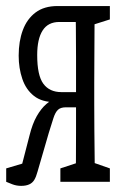

<svg xmlns="http://www.w3.org/2000/svg" viewBox="-25 -543 387 623"><path d="M161.6 -523.4H331.5V-480L257.3 -456.5L251.5 -471.7H167.5Q130.9 -471.7 113.3 -444.1Q95.7 -416.5 95.7 -364.3Q95.7 -298.3 115.7 -271.2Q135.7 -244.1 174.3 -244.1H251.5V-194.8H189Q171.4 -194.8 162.8 -186.5Q154.3 -178.2 148.4 -159.9Q142.6 -141.6 133.3 -111.8L96.7 14.2Q92.3 30.8 86.2 40.8Q80.1 50.8 69.6 55.4Q59.1 60.1 43.5 60.1Q28.3 60.1 14.9 54.9Q1.5 49.8 -4.9 46.9V3.4L69.3 -18.6L37.6 24.9L70.8 -103.5Q80.1 -141.1 94.2 -166Q108.4 -190.9 125.5 -205.6Q142.6 -220.2 160.2 -225.1L154.8 -211.4Q110.8 -211.4 85 -231.9Q59.1 -252.4 47.4 -287.1Q35.6 -321.8 35.6 -362.3Q35.6 -409.2 49.1 -445.3Q62.5 -481.4 90.3 -502.4Q118.2 -523.4 161.6 -523.4ZM220.2 46.9Q221.2 19.5 221.4 -25.1Q221.7 -69.8 221.7 -118.7Q221.7 -167.5 221.7 -206.1V-271.5Q221.7 -310.1 221.7 -358.9Q221.7 -407.7 221.2 -452.6Q220.7 -497.6 220.2 -523.4H282.7Q281.7 -496.6 281.7 -452.1Q281.7 -407.7 281.2 -358.9Q280.8 -310.1 280.8 -271.5V-206.1Q280.8 -167.5 281.2 -118.7Q281.7 -69.8 282.2 -25.4Q282.7 19 282.7 46.9ZM170.9 46.9V3.4L245.1 -21H261.7L331.5 3.4V46.9Z"/></svg>

Font: Scarab Serif
Style: Condensed
Weight: 400
Designer: John Roberts
Foundry: Scarab
Version: 1.0